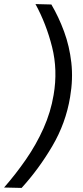

<svg xmlns="http://www.w3.org/2000/svg" viewBox="-31 -821 405 942"><path d="M221 -799Q257 -738 283.5 -666Q310 -594 319 -513.5Q328 -433 313 -345Q292 -217 225.5 -104Q159 9 75 101L-11 99Q46 34 96.5 -39Q147 -112 182.5 -191.5Q218 -271 232 -355Q253 -477 224.5 -590.5Q196 -704 143 -801Z"/></svg>

Font: Figtree
Style: Italic
Weight: 400
Italic angle: -9.5°
Foundry: Erik Kennedy
Version: Version 2.001; ttfautohint (v1.8.4.7-5d5b);gftools[0.9.27]